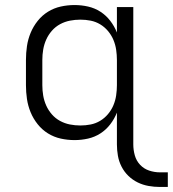

<svg xmlns="http://www.w3.org/2000/svg" viewBox="-20 -548 686 762"><path d="M615 194Q592 194 569.5 190Q547 186 526.5 176Q506 166 489.5 150Q473 134 462.5 113.5Q452 93 448 70.5Q444 48 444 25V-101Q434 -76 417.5 -54.5Q401 -33 378.5 -18.5Q356 -4 329.5 2Q303 8 276 8Q248 8 221 2Q194 -4 170.5 -18.5Q147 -33 129.5 -55Q112 -77 101.5 -102.5Q91 -128 87 -155Q83 -182 83 -210V-310Q83 -338 87 -365Q91 -392 101.5 -417.5Q112 -443 129.5 -465Q147 -487 170.5 -501.5Q194 -516 221 -522Q248 -528 276 -528Q303 -528 329.5 -522Q356 -516 378.5 -501.5Q401 -487 417.5 -465.5Q434 -444 444 -419V-520H509V25Q509 47 515 68.5Q521 90 536 106Q551 122 572 129Q593 136 615 136H646V194ZM299 -50Q320 -50 340 -54Q360 -58 377.5 -68.5Q395 -79 408.5 -95Q422 -111 430 -130Q438 -149 441 -169.5Q444 -190 444 -210V-310Q444 -330 441 -350.5Q438 -371 430 -390Q422 -409 408.5 -425Q395 -441 377.5 -451.5Q360 -462 340 -466Q320 -470 299 -470Q278 -470 257.5 -466Q237 -462 218.5 -452Q200 -442 186 -426Q172 -410 163.5 -391Q155 -372 151.5 -351.5Q148 -331 148 -310V-210Q148 -189 151.5 -168.5Q155 -148 163.5 -129Q172 -110 186 -94Q200 -78 218.5 -68Q237 -58 257.5 -54Q278 -50 299 -50Z"/></svg>

Font: Iosevka Aile Custom Light
Style: Regular
Weight: 300
Designer: Belleve Invis
Foundry: Belleve Invis
Version: Version 17.0.2; ttfautohint (v1.8.3)